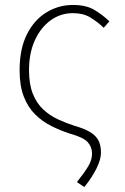

<svg xmlns="http://www.w3.org/2000/svg" viewBox="-20 -560 503 774"><path d="M320 194 290 174Q322 134 336.5 109Q351 84 351 59Q351 33 334 13.5Q317 -6 260 -22Q223 -34 187 -52Q151 -70 122 -98.5Q93 -127 76 -170.5Q59 -214 59 -277Q59 -363 88.5 -421.5Q118 -480 167 -510Q216 -540 274 -540Q328 -540 361.5 -519.5Q395 -499 421 -474L398 -448Q372 -473 343.5 -490Q315 -507 274 -507Q224 -507 184 -478Q144 -449 120.5 -397.5Q97 -346 97 -277Q97 -220 112.5 -181.5Q128 -143 154.5 -118.5Q181 -94 213.5 -79Q246 -64 280 -53Q319 -42 342.5 -28Q366 -14 376.5 5.5Q387 25 387 56Q387 82 369.5 118Q352 154 320 194Z"/></svg>

Font: Noto Sans SC Thin
Style: Regular
Weight: 100
Designer: Ryoko NISHIZUKA 西塚涼子 (kana, bopomofo & ideographs); Paul D. Hunt (Latin, Greek & Cyrillic); Sandoll Communications 산돌커뮤니
Foundry: Adobe
Version: Version 2.004-H2;hotconv 1.0.118;makeotfexe 2.5.65603